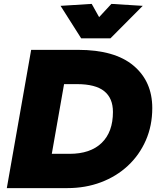

<svg xmlns="http://www.w3.org/2000/svg" viewBox="-20 -966 807 986"><path d="M15 0 140 -710H381Q569 -710 665.5 -629Q762 -548 762 -411Q762 -321 729 -245.5Q696 -170 637 -115Q578 -60 498.5 -30Q419 0 326 0ZM246 -176H337Q444 -176 502 -232Q560 -288 560 -391Q560 -462 515 -498Q470 -534 375 -534H309ZM397 -769 291 -936 451 -946 489 -878 552 -946 713 -936 547 -769Z"/></svg>

Font: Livvic Black
Style: Italic
Weight: 900
Italic angle: -10°
Designer: Jacques Le Bailly, Baron von Fonthausen
Version: Version 1.001; ttfautohint (v1.8.2)